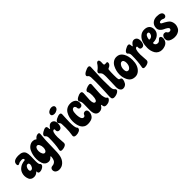

<svg xmlns="http://www.w3.org/2000/svg" viewBox="218 -2068 3642 3642"><g transform="rotate(-45 2039.0 -246.5)"><path d="M143 -162Q143 -120 173 -120Q203 -120 221.5 -151Q240 -182 240 -206Q240 -251 208 -251Q179 -251 161 -222Q143 -193 143 -162ZM358 -321 355 -182Q355 -99 376 -86Q389 -76 389 -60Q389 -31 350.5 -6Q312 19 272 19Q252 19 242 10.5Q232 2 232 -8Q232 -35 225 -35Q224 -35 212.5 -23.5Q201 -12 178.5 -0.5Q156 11 121.5 11Q87 11 60.5 -6Q34 -23 24 -50Q6 -95 6 -134Q6 -173 18 -207Q30 -241 48 -262Q66 -283 90 -299.5Q114 -316 135 -323.5Q156 -331 178 -336Q209 -342 221 -342L231 -355Q230 -389 181.5 -389Q133 -389 102 -370Q90 -362 78 -362Q54 -362 54 -398Q54 -491 202 -491Q316 -491 345 -415Q358 -381 358 -321Z M785 -487Q767 -325 767 -157.5Q767 10 749.5 83Q732 156 681.5 203Q631 250 561 250Q520 250 490 227.5Q460 205 460 165Q460 140 473.5 125.5Q487 111 501 108L515 106Q551 104 575.5 87Q600 70 610 45Q626 5 626 -32V-40Q625 -47 619 -47L609 -42Q596 -23 576.5 -12.5Q557 -2 543 0L530 1Q487 1 457 -21.5Q427 -44 415 -80Q394 -143 394 -197Q394 -251 404 -298.5Q414 -346 435.5 -391Q457 -436 497 -464Q537 -492 581 -492Q625 -492 648 -472Q651 -466 657 -466Q663 -466 667 -472Q704 -519 754 -519Q785 -519 785 -487ZM588.5 -169Q613 -169 628.5 -195Q644 -221 643.5 -265Q643 -309 625.5 -341Q608 -373 584 -373Q560 -373 544.5 -346.5Q529 -320 529 -277.5Q529 -235 546.5 -202Q564 -169 588.5 -169Z M979 -77 981 -52Q981 -19 958 -3Q919 24 859 24Q821 24 821 -9L824 -26Q848 -144 848 -315Q848 -367 817 -389Q806 -396 806 -412Q806 -443 855.5 -472.5Q905 -502 935 -502Q965 -502 969 -469Q973 -446 973 -434.5Q973 -423 981 -423Q986 -423 988.5 -427.5Q991 -432 993.5 -436.5Q996 -441 1005 -452.5Q1014 -464 1024 -472Q1050 -495 1082 -495Q1103 -495 1124 -482Q1163 -458 1163 -387Q1163 -342 1145 -309Q1127 -276 1087 -276Q1037 -276 1037 -331L1038 -346Q1038 -363 1024 -363Q971 -363 971 -210Q971 -170 979 -77Z M1204 -327Q1204 -343 1196.5 -357Q1189 -371 1177 -382Q1165 -393 1165 -406Q1165 -440 1217 -466.5Q1269 -493 1304.5 -493Q1340 -493 1341 -457Q1341 -432 1336.5 -367.5Q1332 -303 1332 -248Q1332 -115 1356 -81Q1370 -73 1370 -56Q1370 -23 1333.5 -4Q1297 15 1251 15Q1190 15 1190 -26Q1190 -28 1193 -49Q1207 -129 1207 -228ZM1351 -645Q1351 -608 1315.5 -585.5Q1280 -563 1247 -563Q1214 -563 1195.5 -575.5Q1177 -588 1177 -609Q1177 -647 1213 -670.5Q1249 -694 1281.5 -694Q1314 -694 1332.5 -681Q1351 -668 1351 -645Z M1683 -190Q1737 -190 1737 -124Q1736 -84 1720 -54.5Q1704 -25 1684.5 -10.5Q1665 4 1637 12Q1600 23 1556 23Q1512 23 1476.5 2Q1441 -19 1422 -55Q1386 -123 1386 -219Q1386 -324 1433 -404Q1456 -445 1497.5 -469Q1539 -493 1596 -493Q1653 -493 1693.5 -463.5Q1734 -434 1734 -372Q1734 -298 1667 -298Q1650 -298 1638.5 -310.5Q1627 -323 1627 -335.5Q1627 -348 1625.5 -356.5Q1624 -365 1613.5 -379.5Q1603 -394 1587 -394Q1524 -394 1524 -268Q1524 -230 1531 -193Q1546 -123 1587 -123Q1618 -123 1629 -155Q1632 -169 1648 -179.5Q1664 -190 1683 -190Z M1766 -142 1769 -304Q1769 -333 1764 -354.5Q1759 -376 1748.5 -388.5Q1738 -401 1738 -415Q1738 -446 1788 -472.5Q1838 -499 1865 -499Q1892 -499 1901.5 -488Q1911 -477 1911 -448Q1911 -419 1906 -356.5Q1901 -294 1901 -281Q1901 -172 1948 -172Q1982 -172 1994 -243Q1999 -269 1999 -301Q1999 -365 1988 -396Q1977 -410 1977 -423Q1977 -453 2022 -473.5Q2067 -494 2101.5 -494Q2136 -494 2136 -459.5Q2136 -425 2129.5 -352Q2123 -279 2123 -236.5Q2123 -194 2124 -176.5Q2125 -159 2134.5 -124.5Q2144 -90 2160 -80Q2177 -72 2177 -58.5Q2177 -45 2169 -34Q2132 17 2052 17Q2007 14 2001 -17L1994 -51Q1993 -58 1988 -58L1980 -54Q1944 14 1870 14Q1766 12 1766 -142Z M2359 -707Q2359 -648 2352.5 -554.5Q2346 -461 2346 -355Q2346 -249 2348.5 -178.5Q2351 -108 2383 -85Q2400 -75 2400 -54Q2400 -33 2374 -15Q2326 18 2266 18Q2225 18 2215 -16Q2212 -30 2212 -49.5Q2212 -69 2213.5 -94Q2215 -119 2217 -159Q2226 -339 2226 -443.5Q2226 -548 2223 -570Q2219 -606 2198 -621L2191 -626Q2178 -635 2178 -650Q2178 -683 2234.5 -713Q2291 -743 2323 -743Q2359 -743 2359 -707Z M2565 -633 2563 -585Q2563 -559 2574.5 -556Q2586 -553 2597 -553Q2608 -553 2630 -555Q2651 -555 2651 -528Q2651 -477 2578 -449Q2568 -445 2564 -431Q2558 -370 2558 -288Q2558 -206 2564 -180Q2569 -156 2600 -151Q2607 -151 2613 -144Q2624 -131 2624 -118.5Q2624 -106 2622 -94.5Q2620 -83 2612.5 -62.5Q2605 -42 2593.5 -24.5Q2582 -7 2559 6Q2536 19 2507 19Q2457 19 2435 -40Q2427 -63 2427 -95L2435 -364Q2435 -413 2429.5 -444Q2424 -475 2391 -502Q2377 -512 2377 -530Q2377 -548 2395 -566Q2450 -600 2496 -673Q2510 -692 2531 -692Q2565 -692 2565 -633Z M2836 -499Q2923 -499 2968.5 -423Q3014 -347 3014 -237Q3014 -92 2931 -17Q2885 24 2829 24Q2773 24 2736.5 1Q2700 -22 2681 -60Q2642 -134 2642 -218Q2642 -316 2687 -402Q2709 -445 2748 -472Q2787 -499 2836 -499ZM2764 -232Q2764 -155 2815 -155Q2843 -155 2868.5 -190Q2894 -225 2894 -286Q2894 -316 2882 -340Q2870 -364 2842.5 -364Q2815 -364 2789.5 -325.5Q2764 -287 2764 -232Z M3197 -77 3199 -52Q3199 -19 3176 -3Q3137 24 3077 24Q3039 24 3039 -9L3042 -26Q3066 -144 3066 -315Q3066 -367 3035 -389Q3024 -396 3024 -412Q3024 -443 3073.5 -472.5Q3123 -502 3153 -502Q3183 -502 3187 -469Q3191 -446 3191 -434.5Q3191 -423 3199 -423Q3204 -423 3206.5 -427.5Q3209 -432 3211.5 -436.5Q3214 -441 3223 -452.5Q3232 -464 3242 -472Q3268 -495 3300 -495Q3321 -495 3342 -482Q3381 -458 3381 -387Q3381 -342 3363 -309Q3345 -276 3305 -276Q3255 -276 3255 -331L3256 -346Q3256 -363 3242 -363Q3189 -363 3189 -210Q3189 -170 3197 -77Z M3507 -300Q3507 -294 3511 -290Q3515 -285 3521 -285Q3578 -290 3597 -339Q3602 -350 3604 -365Q3603 -400 3576 -400Q3545 -400 3528.5 -370Q3512 -340 3507 -300ZM3525 -196Q3513 -196 3513 -184Q3513 -160 3530.5 -142.5Q3548 -125 3578.5 -125Q3609 -125 3633.5 -153Q3658 -181 3676.5 -181Q3695 -181 3706 -165Q3717 -149 3717 -119.5Q3717 -90 3702.5 -60.5Q3688 -31 3668 -16Q3648 -1 3623 8Q3586 22 3544.5 22Q3503 22 3467 2Q3431 -18 3411 -52Q3372 -120 3372 -202.5Q3372 -285 3392 -346Q3412 -407 3460.5 -449.5Q3509 -492 3575.5 -492Q3642 -492 3679.5 -458Q3717 -424 3717 -355Q3717 -286 3662.5 -241Q3608 -196 3525 -196Z M3920 -501Q4052 -501 4052 -423Q4052 -401 4037.5 -386Q4023 -371 4004.5 -371Q3986 -371 3969 -381Q3952 -391 3931 -391Q3880 -391 3880 -362Q3880 -349 3896 -340Q4014 -281 4038 -244Q4067 -201 4067 -141Q4067 -119 4057 -88Q4047 -57 4030 -35.5Q4013 -14 3976 4Q3939 22 3888 22Q3852 22 3811 10Q3728 -14 3728 -89Q3728 -124 3748 -149.5Q3768 -175 3798 -175Q3828 -175 3841 -157Q3842 -156 3847 -148Q3852 -140 3856 -136Q3869 -123 3890 -123Q3911 -123 3923 -133.5Q3935 -144 3935 -162Q3935 -180 3907 -199Q3879 -218 3845.5 -232Q3812 -246 3784 -276.5Q3756 -307 3756 -348Q3756 -418 3801.5 -459.5Q3847 -501 3920 -501Z"/></g></svg>

Font: Chicle
Style: Regular
Weight: 400
Designer: Angel Koziupa and Alejandro Paul
Foundry: Angel Koziupa and Alejandro Paul
Version: Version 1.000